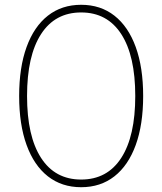

<svg xmlns="http://www.w3.org/2000/svg" viewBox="-20 -768 678 802"><path d="M60 -367Q60 -486 91 -571.5Q122 -657 180 -702.5Q238 -748 319 -748Q400 -748 458 -702.5Q516 -657 547 -571.5Q578 -486 578 -367Q578 -248 547 -162.5Q516 -77 458 -31.5Q400 14 319 14Q238 14 180 -31.5Q122 -77 91 -162.5Q60 -248 60 -367ZM545 -367Q545 -535 486.5 -625.5Q428 -716 319 -716Q210 -716 151.5 -625.5Q93 -535 93 -367Q93 -199 151.5 -108.5Q210 -18 319 -18Q428 -18 486.5 -108.5Q545 -199 545 -367Z"/></svg>

Font: LINE Seed Sans TH App Thin
Style: Regular
Weight: 250
Designer: Dalton Maag Ltd | Thai characters by Cadson Demak Co.,Ltd.
Foundry: Dalton Maag Ltd
Version: Version 1.003